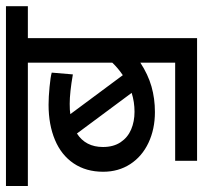

<svg xmlns="http://www.w3.org/2000/svg" viewBox="-38 -624 662 625"><g transform="rotate(-90 292.5 -311.0)"><path d="M585.4 -622.1V-550.8H481.4V0H82V-71.3H401.4V-184.6Q363.3 -159.7 324 -148.4Q284.7 -137.2 240.7 -137.2Q185.1 -137.2 140.6 -158.2Q96.2 -179.2 71.3 -217.5Q46.4 -255.9 46.4 -305.7Q46.4 -361.3 73.5 -401.6Q100.6 -441.9 150.1 -462.6Q199.7 -483.4 264.6 -483.4Q289.6 -483.4 322.5 -480.2Q355.5 -477.1 369.1 -473.1L363.3 -404.3Q304.2 -414.6 267.6 -414.6Q245.6 -414.6 233.9 -412.6L360.8 -241.7Q383.8 -257.3 401.4 -275.9V-550.8H0V-622.1ZM303.2 -212.9 170.9 -391.1Q127 -362.8 127 -306.2Q127 -272 142.6 -248.8Q158.2 -225.6 184.1 -214.6Q210 -203.6 241.7 -203.6Q273.4 -203.6 303.2 -212.9Z"/></g></svg>

Font: Noto Sans Devanagari UI
Style: Regular
Weight: 400
Designer: Monotype Design Team
Foundry: Monotype Imaging Inc.
Version: Version 1.06